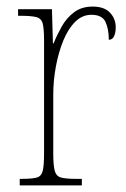

<svg xmlns="http://www.w3.org/2000/svg" viewBox="-20 -564 384 584"><path d="M40 0V-20H47Q78 -20 92 -24Q106 -28 110 -44.5Q114 -61 114 -97V-441Q114 -476 110 -492Q106 -508 90.5 -512Q75 -516 42 -516H35V-536H138L141 -432H143Q153 -457 167.5 -483Q182 -509 205 -526.5Q228 -544 262 -544Q297 -544 314.5 -525.5Q332 -507 332 -481Q332 -465 327 -454Q322 -443 311 -443Q311 -475 301 -497Q291 -519 258 -519Q230 -519 208.5 -497.5Q187 -476 172.5 -440.5Q158 -405 150 -362Q142 -319 142 -277V-97Q142 -61 146.5 -44.5Q151 -28 165.5 -24Q180 -20 211 -20H229V0Z"/></svg>

Font: Noto Serif Thai Condensed Thin
Style: Regular
Weight: 100
Width: 3
Designer: Monotype Design Team
Foundry: Monotype Imaging Inc.
Version: Version 2.001; ttfautohint (v1.8.4.7-5d5b)